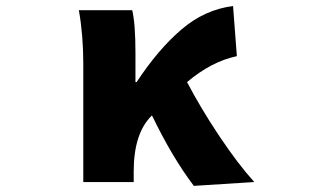

<svg xmlns="http://www.w3.org/2000/svg" viewBox="-20 -603 1040 636"><path d="M822.3 0 622.1 12.7Q550.8 -81.1 483.4 -220.7L481.4 -218.8Q422.9 -160.2 422.9 -35.2V0H255.9V-391.6Q255.9 -486.3 241.2 -569.3H418Q428.7 -524.4 428.7 -426.8V-331.1H432.6Q503.9 -439.5 581.1 -505.4Q658.2 -571.3 752 -583L764.6 -417Q680.7 -399.4 599.6 -331.1Q644.5 -245.1 706.1 -152.8Q767.6 -60.5 822.3 0Z"/></svg>

Font: GenEi Gothic M Heavy
Style: Regular
Weight: 800
Designer: o_tamon (Modified); [Source Han Sans]
Ryoko NISHIZUKA  (kana & ideographs); Paul D. Hunt (Latin, Greek & Cyrillic); Wenl
Version: Version 1.1a;Original Version 1.004